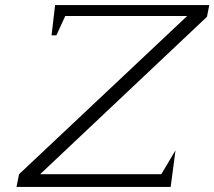

<svg xmlns="http://www.w3.org/2000/svg" viewBox="-20 -736 844 756"><path d="M615 -50 671 -144 652 0H45L55 -50L717 -673H237L202 -597H183L197 -716H804L795 -670L138 -50Z"/></svg>

Font: Afta serif
Style: Italic
Weight: 400
Italic angle: -12°
Designer: parq.ink
Foundry: Oriol Esparraguera Font
Version: Version 1.000